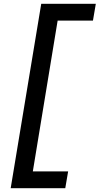

<svg xmlns="http://www.w3.org/2000/svg" viewBox="-20 -843 540 1006"><path d="M36 143 196 -823H482L467 -735H282L152 55H337L322 143Z"/></svg>

Font: Iosevka SS18 Semibold
Style: Italic
Weight: 600
Italic angle: -9°
Monospace: yes
Designer: Belleve Invis
Foundry: Belleve Invis
Version: Version 25.1.1; ttfautohint (v1.8.4)